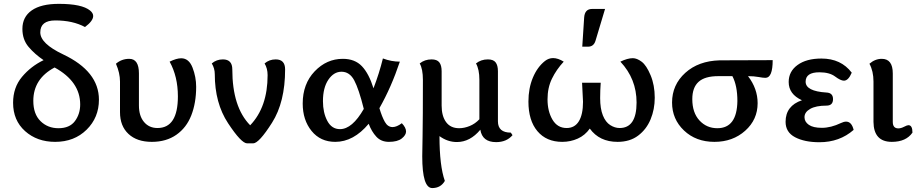

<svg xmlns="http://www.w3.org/2000/svg" viewBox="-20 -730 4771 996"><path d="M266.1 5.9Q172.4 5.9 110.1 -49.8Q47.9 -105.5 47.9 -196.8Q47.9 -275.9 94 -331.1Q140.1 -386.2 206.1 -418Q160.6 -448.7 128.4 -486.6Q96.2 -524.4 96.2 -580.1Q96.2 -642.1 144.5 -676Q192.9 -710 285.2 -710Q405.3 -710 447.3 -675.3Q463.4 -662.1 463.4 -647Q463.4 -621.6 420.9 -589.8Q357.4 -624 267.1 -624Q189 -624 189 -562Q189 -503.9 307.6 -447.8Q493.2 -359.9 493.2 -212.9Q493.2 -120.1 429.2 -57.1Q365.2 5.9 266.1 5.9ZM283.2 -64.9Q341.3 -64.9 368.7 -101.8Q396 -138.7 396 -188Q396 -307.1 263.2 -379.9Q152.8 -321.3 152.8 -207Q152.8 -138.2 190.2 -101.6Q227.5 -64.9 283.2 -64.9Z M767.6 5.9Q690.4 5.9 646.5 -35.2Q602.5 -76.2 602.5 -147.9V-307.1Q602.5 -351.1 581.5 -399.4Q610.8 -424.8 650.4 -424.8Q700.7 -424.8 700.7 -349.1V-183.1Q700.7 -128.4 727.1 -97.2Q753.4 -65.9 796.9 -65.9Q902.8 -65.9 902.8 -230Q902.8 -333 859.9 -410.2Q895.5 -427.7 919.9 -427.7Q960 -427.7 978.8 -379.2Q997.6 -330.6 997.6 -279.8Q997.6 -196.3 972.4 -131.8Q947.3 -67.4 894.8 -30.8Q842.3 5.9 767.6 5.9Z M1293 13.7H1262.2Q1231.9 13.7 1163.1 -90.8Q1094.2 -195.3 1094.2 -345.2Q1094.2 -375 1078.6 -400.9Q1103 -421.9 1136.2 -421.9Q1185.1 -421.9 1185.1 -370.1Q1185.1 -174.3 1277.8 -80.1Q1368.2 -174.3 1368.2 -340.3Q1368.2 -375 1352.5 -400.9Q1377 -421.9 1410.2 -421.9Q1459 -421.9 1459 -370.1Q1459 -200.2 1391.1 -93.3Q1323.2 13.7 1293 13.7Z M1997.6 5.9Q1957 5.9 1932.4 -20.8Q1907.7 -47.4 1892.6 -87.9Q1814 5.9 1719.2 5.9Q1642.1 5.9 1596.2 -50.8Q1550.3 -107.4 1550.3 -192.9Q1550.3 -294.9 1612.3 -359.9Q1674.3 -424.8 1758.3 -424.8Q1820.8 -424.8 1857.2 -386.7Q1893.6 -348.6 1917.5 -272Q1947.3 -349.6 1966.3 -426.8Q2010.3 -410.2 2054.2 -410.2Q2009.8 -277.3 1948.2 -168.9Q1961.4 -124 1976.6 -97.4Q1991.7 -70.8 2016.6 -70.8Q2037.6 -70.8 2064.5 -90.8Q2086.4 -67.9 2086.4 -47.9Q2086.4 -29.3 2064.2 -11.7Q2042 5.9 1997.6 5.9ZM1743.7 -60.1Q1807.1 -60.1 1867.2 -165Q1841.3 -269 1817.4 -313.5Q1793.5 -357.9 1751.5 -357.9Q1711.4 -357.9 1683.3 -316.4Q1655.3 -274.9 1655.3 -205.1Q1655.3 -145.5 1678 -102.8Q1700.7 -60.1 1743.7 -60.1Z M2222.2 245.6Q2170.4 245.6 2170.4 80.6Q2170.4 69.3 2172.1 -23.7Q2173.8 -116.7 2173.8 -315.9Q2173.8 -372.1 2157.2 -400.9Q2183.1 -421.9 2218.8 -421.9Q2247.1 -421.9 2259 -406.5Q2271 -391.1 2271 -360.4V-182.1Q2271 -127.9 2294.2 -96.4Q2317.4 -64.9 2361.8 -64.9Q2388.7 -64.9 2416.7 -76.4Q2444.8 -87.9 2466.8 -111.3V-315.9Q2466.8 -370.1 2449.2 -400.9Q2475.1 -421.9 2510.7 -421.9Q2539.1 -421.9 2551 -406.5Q2563 -391.1 2563 -360.4V-100.6Q2563 -42 2629.9 -42L2638.7 -28.8Q2607.9 7.3 2553.7 7.3Q2481.9 7.3 2471.7 -57.1Q2418.5 6.8 2350.1 6.8Q2301.8 6.8 2259.8 -23.9Q2259.8 129.9 2287.6 208.5Q2266.1 245.6 2222.2 245.6Z M3183.6 5.9Q3089.4 5.9 3039.6 -63Q3014.6 -27.8 2977.1 -11Q2939.5 5.9 2896.5 5.9Q2814.5 5.9 2767.8 -49.6Q2721.2 -105 2721.2 -203.1Q2721.2 -272 2744.4 -327.4Q2767.6 -382.8 2807.6 -414.1Q2826.7 -428.7 2849.1 -428.7Q2874.5 -428.7 2904.3 -410.2Q2866.2 -369.1 2843.3 -322Q2820.3 -274.9 2820.3 -214.8Q2820.3 -152.8 2845.9 -109.4Q2871.6 -65.9 2919.4 -65.9Q2961.4 -65.9 2982.9 -101.1Q3004.4 -136.2 3004.4 -202.1Q3004.4 -215.8 2999.5 -300.8H3096.2Q3093.3 -261.2 3093.3 -221.2Q3093.3 -166.5 3107.4 -131.3Q3121.6 -96.2 3145.5 -81.1Q3169.4 -65.9 3194.3 -65.9Q3282.2 -65.9 3282.2 -198.2Q3282.2 -320.8 3198.2 -410.2Q3235.4 -428.2 3262.7 -428.2Q3284.2 -428.2 3308.8 -409.7Q3333.5 -391.1 3355 -339.6Q3376.5 -288.1 3376.5 -223.1Q3376.5 -163.1 3355 -111.1Q3333.5 -59.1 3290.5 -26.6Q3247.6 5.9 3183.6 5.9ZM3030.3 -487.8H3000.5L3010.3 -638.7Q3013.2 -683.6 3051.3 -683.6H3118.7L3069.3 -519Q3060.1 -487.8 3030.3 -487.8Z M3686 5.9Q3590.3 5.9 3528.3 -53Q3466.3 -111.8 3466.3 -198.2Q3466.3 -290 3534.9 -352.1Q3603.5 -414.1 3713.4 -417L3988.3 -418Q3988.3 -326.2 3950.7 -326.2Q3938 -326.2 3914.6 -330.6Q3891.1 -335 3860.4 -335Q3910.2 -270 3910.2 -194.8Q3910.2 -109.4 3845.7 -51.8Q3781.2 5.9 3686 5.9ZM3701.2 -64.9Q3803.2 -64.9 3805.2 -206.1Q3805.2 -285.6 3779.3 -335H3706.1Q3636.2 -335 3603.8 -305.4Q3571.3 -275.9 3571.3 -215.8Q3571.3 -145.5 3608.4 -105.2Q3645.5 -64.9 3701.2 -64.9Z M4230.5 7.8Q4153.8 7.8 4104.5 -18.1Q4055.2 -43.9 4055.2 -98.1Q4055.2 -181.2 4140.1 -210Q4071.3 -241.2 4071.3 -304.7Q4071.3 -359.4 4117.2 -392.8Q4163.1 -426.3 4241.2 -426.3Q4342.8 -426.3 4398.4 -353Q4380.9 -311.5 4357.9 -311.5Q4340.8 -311.5 4311.8 -333.3Q4282.7 -355 4230.5 -355Q4159.2 -355 4159.2 -306.2Q4159.2 -256.8 4267.1 -250Q4301.3 -248.5 4301.3 -215.8Q4301.3 -182.1 4267.1 -182.1Q4212.9 -182.1 4183.1 -165.3Q4153.3 -148.4 4153.3 -122.1Q4153.3 -98.1 4175.8 -82.5Q4198.2 -66.9 4243.2 -66.9Q4290.5 -66.9 4342.3 -91.8Q4357.4 -99.1 4369.1 -99.1Q4397.9 -99.1 4408.2 -56.2Q4335.4 7.8 4230.5 7.8Z M4606.4 5.9Q4512.2 5.9 4511.2 -97.7V-307.1Q4511.2 -360.8 4490.2 -399.4Q4519.5 -424.8 4554.2 -424.8Q4611.3 -424.8 4611.3 -349.1V-97.7Q4611.3 -64 4640.1 -64Q4653.8 -64 4669.7 -72.3Q4685.5 -80.6 4692.4 -80.6Q4713.4 -80.6 4713.4 -42Q4680.2 5.9 4606.4 5.9Z"/></svg>

Font: Bainsley
Style: Regular
Weight: 400
Designer: Paul James MIller
Foundry: High-Logic / Made with FontCreator
Version: Version 1.411;March 28, 2021;FontCreator 13.0.0.2683 64-bit